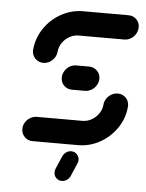

<svg xmlns="http://www.w3.org/2000/svg" viewBox="-50 -560 566 744"><g transform="rotate(5 233.5 -188.0)"><path d="M405.2 -212.6Q418.1 -212.6 428.5 -206.1Q438.9 -199.6 444.3 -188.7Q449.6 -177.8 448.5 -164.8Q444.8 -120 419.3 -82.2Q393.7 -44.4 353.9 -22.2Q314.1 0 268.9 0H92.2Q73.7 0 61.1 -12.6Q48.5 -25.2 48.5 -43.7Q48.5 -57.4 55.7 -69.3Q63 -81.1 74.8 -88.1Q86.7 -95.2 100.4 -95.2H277Q296.3 -95.2 313.1 -104.6Q330 -114.1 340.9 -130Q351.9 -145.9 353.3 -164.8Q354.4 -177.8 361.9 -188.7Q369.3 -199.6 380.7 -206.1Q392.2 -212.6 405.2 -212.6ZM328.9 -263.7Q328.9 -250 321.7 -238Q314.4 -225.9 302.4 -218.9Q290.4 -211.9 276.7 -211.9H226.7Q208.1 -211.9 195.7 -224.3Q183.3 -236.7 183.3 -255.2Q183.3 -268.9 190.6 -280.9Q197.8 -293 209.6 -300Q221.5 -307 235.2 -307H284.8Q303.3 -307 316.1 -294.4Q328.9 -281.9 328.9 -263.7ZM107 -305.9Q94.1 -305.9 83.7 -312.4Q73.3 -318.9 67.8 -329.8Q62.2 -340.7 63.3 -353.7Q67.4 -398.5 92.8 -436.3Q118.1 -474.1 158.1 -496.3Q198.1 -518.5 243 -518.5H419.6Q438.1 -518.5 450.7 -506.3Q463.3 -494.1 463.3 -475.9Q463.3 -461.9 456.1 -449.6Q448.9 -437.4 437 -430.4Q425.2 -423.3 411.5 -423.3H234.8Q215.6 -423.3 198.7 -413.9Q181.9 -404.4 170.9 -388.5Q160 -372.6 158.5 -353.7Q156.7 -334.1 141.7 -320Q126.7 -305.9 107 -305.9ZM187.4 112.6Q187.4 106.3 189.6 100L211.1 50Q215.2 39.6 224.6 32.8Q234.1 25.9 244.8 25.9Q258.1 25.9 267 35.2Q275.9 44.4 275.9 57Q275.9 64.1 273.3 69.6L251.9 119.6Q248.1 130 238.7 136.9Q229.3 143.7 218.1 143.7Q204.8 143.7 196.1 134.6Q187.4 125.6 187.4 112.6Z"/></g></svg>

Font: 26F Galaxy Sans Extra Bold
Style: Italic
Weight: 800
Italic angle: -5°
Designer: C₂₉H₂₅N₃O₅
Version: Version 1.200